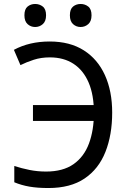

<svg xmlns="http://www.w3.org/2000/svg" viewBox="-20 -936 640 967"><path d="M224 11Q169 11 128.5 4Q88 -3 52 -18V-100Q89 -88 129 -80Q169 -72 212 -72Q297 -72 350 -109Q403 -146 428 -213Q453 -280 453 -368Q453 -458 426.5 -520Q400 -582 350.5 -614.5Q301 -647 231 -647Q187 -647 150 -635Q113 -623 83 -608L50 -685Q128 -727 230 -727Q332 -727 402 -682.5Q472 -638 508.5 -557.5Q545 -477 545 -369Q545 -257 511 -171Q477 -85 406 -37Q335 11 224 11ZM146 -327V-407H508L509 -327ZM386 -800Q364 -800 348 -814.5Q332 -829 332 -859Q332 -890 348 -903Q364 -916 386 -916Q408 -916 424.5 -903Q441 -890 441 -859Q441 -829 424.5 -814.5Q408 -800 386 -800ZM157 -800Q135 -800 119 -814.5Q103 -829 103 -859Q103 -890 119 -903Q135 -916 157 -916Q179 -916 195.5 -903Q212 -890 212 -859Q212 -829 195.5 -814.5Q179 -800 157 -800Z"/></svg>

Font: Noto Sans Mono
Style: Regular
Weight: 400
Designer: Monotype Design Team
Foundry: Monotype Imaging Inc.
Version: Version 2.014